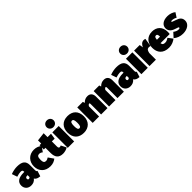

<svg xmlns="http://www.w3.org/2000/svg" viewBox="505 -2766 4714 4714"><g transform="rotate(-45 2862.5 -409.0)"><path d="M516 -184V-355C516 -492 444 -557 264 -557C202 -557 114 -542 46 -514L94 -375C147 -393 202 -403 231 -403C287 -403 300 -392 300 -343V-336H272C99 -336 8 -270 8 -151C8 -51 79 22 186 22C246 22 308 4 348 -56C381 -5 430 12 501 17L546 -124C522 -133 516 -148 516 -184ZM256 -133C237 -133 223 -150 223 -173C223 -208 244 -223 290 -223H300V-155C290 -143 274 -133 256 -133Z M850 -557C675 -557 561 -433 561 -264C561 -98 672 22 856 22C940 22 1002 -6 1051 -46L957 -181C920 -158 899 -148 869 -148C825 -148 791 -163 791 -263C791 -365 819 -392 871 -392C900 -392 930 -381 961 -355L1051 -483C1000 -529 936 -557 850 -557Z M1390 -163C1374 -154 1358 -151 1344 -151C1324 -151 1307 -163 1307 -212V-387H1404L1426 -536H1307V-672L1085 -646V-536H1028V-387H1085V-210C1085 -60 1147 21 1291 22C1342 22 1414 6 1460 -26Z M1584 -840C1513 -840 1462 -790 1462 -724C1462 -659 1513 -608 1584 -608C1655 -608 1705 -659 1705 -724C1705 -790 1655 -840 1584 -840ZM1694 -536H1472V0H1694Z M2016 -557C1841 -557 1732 -446 1732 -269C1732 -79 1844 22 2016 22C2191 22 2300 -90 2300 -266C2300 -457 2188 -557 2016 -557ZM2016 -400C2057 -400 2074 -365 2074 -266C2074 -174 2057 -136 2016 -136C1975 -136 1958 -170 1958 -269C1958 -362 1974 -400 2016 -400Z M2710 -557C2646 -557 2600 -537 2547 -485L2532 -536H2338V0H2560V-353C2580 -385 2599 -397 2612 -397C2622 -397 2630 -390 2630 -356V0H2852V-398C2852 -500 2797 -557 2710 -557Z M3279 -557C3215 -557 3169 -537 3116 -485L3101 -536H2907V0H3129V-353C3149 -385 3168 -397 3181 -397C3191 -397 3199 -390 3199 -356V0H3421V-398C3421 -500 3366 -557 3279 -557Z M3962 -184V-355C3962 -492 3890 -557 3710 -557C3648 -557 3560 -542 3492 -514L3540 -375C3593 -393 3648 -403 3677 -403C3733 -403 3746 -392 3746 -343V-336H3718C3545 -336 3454 -270 3454 -151C3454 -51 3525 22 3632 22C3692 22 3754 4 3794 -56C3827 -5 3876 12 3947 17L3992 -124C3968 -133 3962 -148 3962 -184ZM3702 -133C3683 -133 3669 -150 3669 -173C3669 -208 3690 -223 3736 -223H3746V-155C3736 -143 3720 -133 3702 -133Z M4141 -840C4070 -840 4019 -790 4019 -724C4019 -659 4070 -608 4141 -608C4212 -608 4262 -659 4262 -724C4262 -790 4212 -840 4141 -840ZM4251 -536H4029V0H4251Z M4657 -554C4598 -554 4543 -505 4523 -436L4505 -536H4311V0H4533V-230C4546 -291 4564 -339 4627 -339C4644 -339 4660 -335 4677 -330L4711 -544C4691 -550 4678 -554 4657 -554Z M5223 -273C5223 -456 5112 -557 4951 -557C4764 -557 4674 -422 4674 -268C4674 -103 4767 22 4974 22C5072 22 5149 -17 5203 -60L5113 -180C5067 -148 5031 -133 4996 -133C4943 -133 4909 -141 4898 -206H5218C5221 -227 5223 -256 5223 -273ZM5004 -328H4896C4902 -401 4919 -421 4955 -421C4999 -421 5003 -378 5004 -335Z M5486 -557C5327 -557 5243 -477 5243 -378C5243 -289 5301 -231 5397 -201C5487 -172 5495 -171 5495 -151C5495 -135 5479 -128 5452 -128C5404 -128 5355 -152 5318 -182L5214 -67C5271 -12 5362 22 5457 22C5615 22 5721 -58 5721 -168C5721 -266 5666 -310 5568 -341C5463 -374 5462 -380 5462 -392C5462 -400 5468 -406 5495 -406C5537 -406 5584 -391 5620 -368L5697 -486C5648 -529 5566 -557 5486 -557Z"/></g></svg>

Font: Fira Sans Ultra
Style: Regular
Weight: 950
Designer: Carrois Corporate & Edenspiekermann AG
Foundry: Carrois Corporate GbR & Edenspiekermann AG
Version: Version 4.203;PS 004.203;hotconv 1.0.88;makeotf.lib2.5.64775